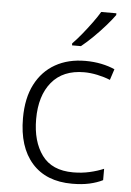

<svg xmlns="http://www.w3.org/2000/svg" viewBox="-55 -807 585 858"><g transform="rotate(5 238.0 -378.0)"><path d="M301 10Q184 10 120.5 -62Q57 -134 57 -263Q57 -353 89 -415Q121 -477 178.5 -509.5Q236 -542 313 -542Q351 -542 385 -535Q419 -528 445 -516L429 -467Q402 -478 371 -484.5Q340 -491 312 -491Q217 -491 166.5 -430Q116 -369 116 -264Q116 -164 161 -102.5Q206 -41 301 -41Q340 -41 375 -49Q410 -57 438 -69V-18Q412 -5 378.5 2.5Q345 10 301 10ZM432 -758Q417 -737 392.5 -709Q368 -681 340 -653.5Q312 -626 287 -606H247V-615Q266 -634 288 -661Q310 -688 330.5 -716Q351 -744 364 -766H432Z"/></g></svg>

Font: Noto Sans Canadian Aboriginal Light
Style: Regular
Weight: 300
Designer: Monotype Design Team, Typotheque's Kevin King
Foundry: Monotype Imaging Inc.
Version: Version 2.004; ttfautohint (v1.8.4.7-5d5b)